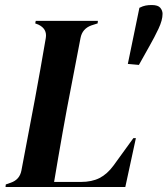

<svg xmlns="http://www.w3.org/2000/svg" viewBox="-20 -743 666 763"><path d="M583 -723Q608 -723 617 -712Q626 -701 626 -688Q626 -663 610 -629Q594 -595 574 -560L532 -485L488 -489L534 -712Q548 -719 559 -721Q570 -723 583 -723ZM2 0 3 -10 23 -17Q58 -29 65 -65L119 -350Q129 -403 140.5 -468.5Q152 -534 162 -592Q168 -628 133 -645L120 -650L122 -660H369L368 -650L343 -642Q307 -629 300 -592L246 -311Q238 -269 229 -217.5Q220 -166 211 -114.5Q202 -63 195 -20H302Q345 -20 375.5 -35.5Q406 -51 431 -85L510 -194H520L478 0Z"/></svg>

Font: DeepMind Serif Display
Style: Italic
Weight: 400
Italic angle: -12°
Designer: Frank Grießhammer / Modifications: Colophon Foundry
Foundry: Colophon Foundry
Version: Version 5.003; ttfautohint (v1.8.2)